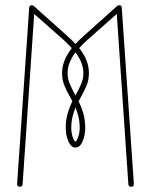

<svg xmlns="http://www.w3.org/2000/svg" viewBox="-20 -710 574 730"><path d="M55 0Q45 0 45 -10L91 -680Q91 -690 101 -690Q106 -690 110 -686L235 -574Q253 -558 267 -543Q281 -558 299 -574L424 -686Q428 -690 433 -690Q443 -690 443 -680L489 -10Q489 0 479 0Q468 0 468 -10L424 -657L312 -558Q294 -542 281 -527Q301 -502 309.5 -479Q318 -456 318 -432Q318 -405 308.5 -383Q299 -361 287 -340Q282 -331 279 -325Q289 -305 296.5 -280Q304 -255 304 -223Q304 -196 294 -172.5Q284 -149 267 -149Q250 -149 240 -172.5Q230 -196 230 -223Q230 -255 237.5 -280Q245 -305 255 -325Q252 -331 247 -340Q235 -361 225.5 -383Q216 -405 216 -432Q216 -480 253 -527Q240 -542 222 -558L110 -657L66 -10Q66 0 55 0ZM265 -351 267 -347 269 -351Q280 -371 288.5 -390.5Q297 -410 297 -432Q297 -471 267 -511Q237 -471 237 -432Q237 -410 245.5 -390.5Q254 -371 265 -351ZM251 -223Q251 -206 256 -190Q261 -174 267 -171Q272 -174 277.5 -190Q283 -206 283 -223Q283 -246 278.5 -265Q274 -284 267 -301Q260 -284 255.5 -265Q251 -246 251 -223Z"/></svg>

Font: Zen Loop
Style: Regular
Weight: 400
Designer: Yoshimichi Ohira
Foundry: A-1 Corp ZenFonts
Version: Version 1.000; ttfautohint (v1.8.3)